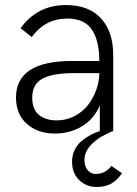

<svg xmlns="http://www.w3.org/2000/svg" viewBox="-20 -516 541 756"><path d="M418.5 137.2 460.4 166Q442.4 192.4 419.2 206.3Q396 220.2 361.3 220.2Q318.8 220.2 291.3 192.6Q263.7 165 263.7 120.1Q263.7 94.2 274.9 72.5Q286.1 50.8 304.4 36.6Q322.8 22.5 339.4 13.9Q356 5.4 373.5 0H373V-100.1Q348.6 -45.4 301.3 -17.8Q253.9 9.8 196.8 9.8Q128.4 9.8 85.7 -28.3Q43 -66.4 43 -131.8Q43 -275.9 263.2 -275.9H371.1Q371.1 -355.5 341.8 -399.2Q312.5 -442.9 245.1 -442.9Q158.2 -442.9 105 -370.1L61 -404.8Q126.5 -496.1 240.2 -496.1Q329.6 -496.1 377.7 -443.6Q425.8 -391.1 425.8 -299.8V0L419.9 2Q414.1 4.4 403.8 9.3Q393.6 14.2 381.6 20.8Q369.6 27.3 357.4 37.1Q345.2 46.9 335.2 57.9Q325.2 68.8 318.8 83.5Q312.5 98.1 312.5 113.8Q312.5 138.7 325.2 153.8Q337.9 168.9 356.4 168.9Q395.5 168.9 418.5 137.2ZM203.1 -42Q241.7 -42 274.4 -59.3Q307.1 -76.7 327.6 -104Q348.1 -131.3 359.6 -163.8Q371.1 -196.3 371.1 -228H270Q186.5 -228 146.7 -206.1Q106.9 -184.1 106.9 -130.9Q106.9 -85 133.5 -63.5Q160.2 -42 203.1 -42Z"/></svg>

Font: HK Grotesk Light
Style: Regular
Weight: 300
Designer: Alfredo Marco Pradil and Stefan Peev
Foundry: Hanken Design Co.
Version: Version 1.045;PS 001.045;hotconv 1.0.88;makeotf.lib2.5.64775